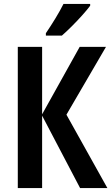

<svg xmlns="http://www.w3.org/2000/svg" viewBox="-20 -951 565 971"><path d="M523 0H385L193 -366V0H70V-714H193V-373L383 -714H516L316 -371ZM436 -931V-922Q422 -903 397 -875Q372 -847 344 -819Q316 -791 293 -771H212V-783Q237 -820 260.5 -858.5Q284 -897 301 -931Z"/></svg>

Font: Noto Sans Disp Cond SemBd
Style: Regular
Weight: 600
Width: 3
Designer: Monotype Design Team
Foundry: Monotype Imaging Inc.
Version: Version 2.000;GOOG;noto-source:20170915:90ef993387c0; ttfaut